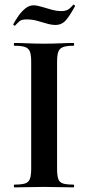

<svg xmlns="http://www.w3.org/2000/svg" viewBox="-20 -811 382 831"><path d="M227 -81Q227 -52 232 -37Q237 -22 252 -17Q267 -12 298 -12Q301 -12 301 -6Q301 0 298 0Q272 0 240 -1Q208 -2 170 -2Q134 -2 101 -1Q68 0 42 0Q40 0 40 -6Q40 -12 42 -12Q73 -12 88.5 -17Q104 -22 109.5 -37Q115 -52 115 -81V-544Q115 -573 109.5 -587.5Q104 -602 88.5 -607.5Q73 -613 42 -613Q40 -613 40 -619Q40 -625 42 -625Q68 -625 101 -623.5Q134 -622 170 -622Q208 -622 240.5 -623.5Q273 -625 298 -625Q301 -625 301 -619Q301 -613 298 -613Q268 -613 252.5 -607Q237 -601 232 -586Q227 -571 227 -542ZM246 -763Q263 -763 273.5 -769Q284 -775 297 -790Q299 -792 302.5 -789Q306 -786 304 -783Q277 -734 260.5 -718.5Q244 -703 221 -703Q203 -703 182.5 -709Q162 -715 140.5 -721Q119 -727 96 -727Q74 -727 65.5 -720Q57 -713 45 -700Q43 -699 39.5 -702Q36 -705 38 -707Q46 -722 59 -741Q72 -760 89 -774Q106 -788 125 -788Q139 -788 159 -782Q179 -776 202 -769.5Q225 -763 246 -763Z"/></svg>

Font: Cormorant
Style: Bold
Weight: 700
Designer: Christian Thalmann (Catharsis Fonts)
Foundry: Catharsis Fonts
Version: Version 4.000